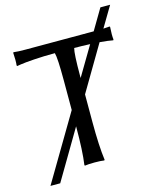

<svg xmlns="http://www.w3.org/2000/svg" viewBox="-120 -836 794 976"><g transform="rotate(-15 277.0 -348.5)"><path d="M227.1 -444.8Q227.1 -561.5 219.2 -588.9Q159.7 -588.9 109.4 -585.4Q59.6 -582 38.1 -578.6L17.1 -575.2L15.1 -579.1Q18.1 -602.5 15.1 -645L17.1 -647.9Q41 -645 77.1 -645H438.5L502.9 -753.9H554.2L489.7 -645.5Q505.9 -646 522.9 -647.9L524.9 -645Q522 -602.5 524.9 -579.1L522.9 -575.2Q499.5 -580.1 453.1 -584L313 -346.7V-200.2Q313 -75.2 323.2 0L320.8 2.9Q302.7 0 270 0Q237.3 0 219.2 2.9L216.8 0Q227.1 -71.3 227.1 -200.2V-201.7L74.2 57.1H22.9L227.1 -287.6ZM313 -433.1 404.3 -586.9Q356.4 -588.9 320.8 -588.9Q313 -561.5 313 -444.8Z"/></g></svg>

Font: Linux Biolinum G
Style: Regular
Weight: 400
Designer: Philipp H. Poll
Foundry: Philipp H. Poll
Version: Version 1.1.0 ; ttfautohint (v1.6)